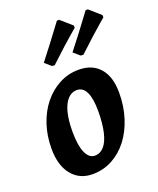

<svg xmlns="http://www.w3.org/2000/svg" viewBox="-138 -808 743 904"><g transform="rotate(-20 234.0 -356.5)"><path d="M169.4 12Q104.2 12 65.7 -35.4Q27.2 -82.9 27.2 -166.4Q27.2 -231.1 45.7 -286.7Q64.1 -342.2 97.7 -383.9Q131.3 -425.6 176.4 -449.3Q221.4 -473 273.6 -473Q341.9 -473 379.4 -429.7Q416.9 -386.5 416.9 -306Q416.9 -238.6 398.4 -180.8Q380 -122.9 346.7 -79.6Q313.4 -36.4 268 -12.2Q222.7 12 169.4 12ZM209 -66.4Q235.7 -66.4 254.9 -88.1Q274.2 -109.8 284.4 -153.2Q294.6 -196.6 294.6 -259.5Q294.6 -321.6 279.2 -353.8Q263.8 -386 233 -386Q206.8 -386 187.3 -365.1Q167.9 -344.2 157.6 -304.6Q147.4 -265 147.4 -207.9Q147.4 -139.2 163.6 -102.8Q179.8 -66.4 209 -66.4ZM324.6 -664.9Q324.6 -664.9 302.7 -646.2Q280.9 -627.4 247 -597Q213.2 -566.5 175.9 -531.3L162.4 -532.4L131.5 -559.4Q162.3 -598.4 190.9 -636.5Q219.5 -674.7 238.3 -699.7Q257.1 -724.8 257.1 -724.8L268.3 -725.4L324.3 -676.2ZM468.3 -664.9Q468.3 -664.9 446.5 -646.2Q424.7 -627.4 390.8 -597Q356.9 -566.5 319.6 -531.3L306.1 -532.4L275.3 -559.4Q306 -598.4 334.9 -636.5Q363.8 -674.7 382.3 -699.7Q400.9 -724.8 400.9 -724.8L412.1 -725.4L468.1 -676.2Z"/></g></svg>

Font: Alegreya
Style: Italic
Weight: 400
Italic angle: -7°
Designer: Juan Pablo del Peral
Foundry: Huerta Tipografica
Version: Version 2.009